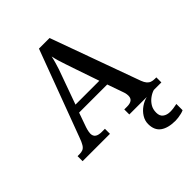

<svg xmlns="http://www.w3.org/2000/svg" viewBox="-260 -857 1241 1241"><g transform="rotate(-45 360.5 -237.0)"><path d="M1 0V-46H18Q37 -46 50 -51.5Q63 -57 73.5 -74Q84 -91 95 -122L316 -714H413L635 -101Q643 -80 653 -68Q663 -56 676.5 -51Q690 -46 708 -46H721V0H428V-46H454Q481 -46 495.5 -56.5Q510 -67 510 -90Q510 -97 509 -103.5Q508 -110 506.5 -116.5Q505 -123 502 -130L464 -238H207L172 -139Q169 -131 167 -122Q165 -113 163.5 -105.5Q162 -98 162 -91Q162 -68 177 -57Q192 -46 223 -46H251V0ZM227 -291H445L384 -469Q375 -497 366 -522.5Q357 -548 350 -572Q343 -596 338 -620Q333 -596 326.5 -574Q320 -552 312.5 -528.5Q305 -505 294 -477ZM611 240Q544 240 507 213.5Q470 187 470 130Q470 99 487 72Q504 45 531 26Q558 7 588 0H652Q631 6 609.5 21.5Q588 37 573.5 60Q559 83 559 115Q559 146 578.5 160.5Q598 175 628 175Q642 175 657.5 173Q673 171 691 167V224Q681 229 666.5 232.5Q652 236 637 238Q622 240 611 240Z"/></g></svg>

Font: Noto Rashi Hebrew Medium
Style: Regular
Weight: 500
Version: Version 1.006